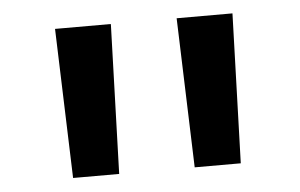

<svg xmlns="http://www.w3.org/2000/svg" viewBox="-36 -778 691 442"><g transform="rotate(-5 310.0 -557.0)"><path d="M223 -384.5 234 -730H105L116.5 -384.5ZM504 -384.5 515 -730H386L397.5 -384.5Z"/></g></svg>

Font: Monaspace Neon SemiBold
Style: Regular
Weight: 600
Designer: Riley Cran & the Lettermatic Team
Foundry: Lettermatic
Version: Version 1.200 (Monaspace Neon)